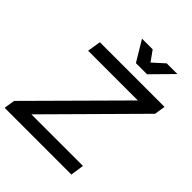

<svg xmlns="http://www.w3.org/2000/svg" viewBox="-246 -1040 1182 1182"><g transform="rotate(45 345.0 -449.5)"><path d="M691 -700 680 -629 144 -88H593L580 0H-1L10 -71L547 -612H114L128 -700ZM511 -899H604L473 -766H376L296 -899H389L437 -832Z"/></g></svg>

Font: Gontserrat
Style: Italic
Weight: 400
Italic angle: -11.3°
Designer: Julieta Ulanovsky
Foundry: Julieta Ulanovsky
Version: Version 6.001